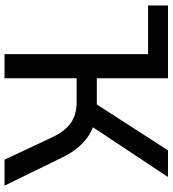

<svg xmlns="http://www.w3.org/2000/svg" viewBox="22 -766 745 828"><g transform="rotate(90 394.0 -352.5)"><path d="M4 -619V-705H318V-619ZM214 0V-705H318V-398H444L420 -381L629 -705H744L517 -363L478 -394Q519 -389 552.5 -370.5Q586 -352 612.5 -321.5Q639 -291 660 -248L781 0H669L573 -205Q546 -262 510 -286.5Q474 -311 421 -311H318V0Z"/></g></svg>

Font: Nunito Sans 12pt SemiBold
Style: Regular
Weight: 600
Designer: Vernon Adams
Foundry: Vernon Adams
Version: Version 3.101;gftools[0.9.27]